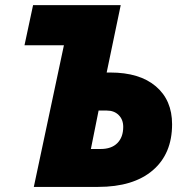

<svg xmlns="http://www.w3.org/2000/svg" viewBox="-20 -734 746 754"><path d="M336.9 -148.9H375Q418 -148.9 440.9 -172.1Q463.9 -195.3 463.9 -235.8Q463.9 -264.6 446 -282.2Q428.2 -299.8 399.9 -299.8H367.2ZM398.9 -449.2H413.1Q528.3 -449.2 592 -395Q655.8 -340.8 655.8 -246.1Q655.8 -129.9 579.6 -64.9Q503.4 0 365.2 0H112.8L231 -556.2H76.2L109.9 -713.9H454.1Z"/></svg>

Font: Open Sans Extrabold
Style: Italic
Weight: 800
Italic angle: -12°
Foundry: Ascender Corporation
Version: Version 1.10